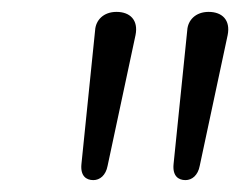

<svg xmlns="http://www.w3.org/2000/svg" viewBox="-20 -731 406 323"><path d="M137 -428C148 -428 158 -436 161 -452L208 -672C213 -697 199 -711 176 -711C154 -711 141 -697 140 -680L117 -455C115 -435 125 -428 137 -428ZM292 -428C303 -428 313 -436 316 -452L363 -672C368 -697 354 -711 331 -711C309 -711 296 -697 295 -680L272 -455C270 -435 280 -428 292 -428Z"/></svg>

Font: SN Pro Light
Style: Italic
Weight: 300
Italic angle: -8.99998°
Designer: Tobias Whetton
Foundry: Supernotes
Version: Version 1.001;Glyphs 3.2 (3249)